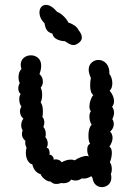

<svg xmlns="http://www.w3.org/2000/svg" viewBox="-20 -768 558 788"><path d="M211 -13Q197 -13 188 -23Q177 -22 163.5 -32.5Q150 -43 147 -53Q135 -56 125.5 -66.5Q116 -77 113 -93Q101 -96 93.5 -109.5Q86 -123 86 -141Q86 -152 89 -162Q82 -173 84 -190Q70 -202 70 -218Q70 -226 73 -233Q67 -242 67 -254Q67 -269 76 -281Q62 -293 62 -311Q62 -322 68 -330Q59 -343 59 -361Q59 -375 65 -382Q55 -390 55 -406Q55 -416 61 -428Q56 -436 56 -451Q56 -473 68 -485Q65 -494 65 -502Q65 -520 77.5 -530.5Q90 -541 107 -541Q124 -541 136.5 -530Q149 -519 149 -498Q149 -482 142 -464Q156 -452 156 -433Q156 -419 147 -408Q153 -397 153 -379Q153 -360 147 -348Q156 -336 156 -311Q156 -294 154 -288Q162 -279 162 -265Q162 -257 158 -247Q168 -236 168 -217Q168 -211 166 -205Q170 -202 173 -194.5Q176 -187 176 -179Q176 -169 171 -162Q179 -161 182 -151.5Q185 -142 183 -133H184Q191 -133 196.5 -125.5Q202 -118 200 -112Q203 -114 209 -114Q217 -114 223.5 -110.5Q230 -107 233 -102Q253 -113 271 -113Q280 -113 287 -110Q296 -117 310.5 -122.5Q325 -128 336 -128Q341 -128 345 -126Q338 -137 338 -154Q338 -173 350 -178Q343 -186 343 -212Q343 -243 356 -256Q347 -271 347 -289Q347 -305 353 -311Q347 -319 347 -331Q347 -343 351.5 -356.5Q356 -370 363 -378Q350 -387 350 -417Q350 -436 353 -448Q344 -468 344 -482Q344 -500 356 -511Q368 -522 384 -522Q403 -522 416.5 -507Q430 -492 429 -464Q434 -459 437.5 -448.5Q441 -438 441 -427Q441 -405 430 -396Q448 -374 448 -353Q448 -339 440 -330Q448 -319 448 -306Q448 -293 441 -279Q447 -270 447 -259Q447 -241 432 -228Q442 -217 442 -202Q442 -186 429 -166Q439 -160 439 -141Q439 -122 431 -102Q439 -91 439 -73Q439 -62 435 -55Q437 -45 437 -40Q437 -21 425.5 -10.5Q414 0 398 0Q384 0 373 -9.5Q362 -19 360 -37Q359 -38 357.5 -40.5Q356 -43 355 -45Q338 -35 324 -35Q319 -35 316 -36Q303 -27 291 -27Q281 -27 272 -31Q268 -24 259.5 -20Q251 -16 241 -16Q235 -16 232 -17Q221 -13 211 -13ZM142 -717Q142 -731 149.5 -739.5Q157 -748 169 -748Q190 -748 215 -719Q227 -715 241 -701.5Q255 -688 261 -675Q273 -672 285.5 -663.5Q298 -655 302 -645Q316 -628 316 -614Q316 -601 302 -591Q291 -583 281 -583Q273 -583 264 -588Q255 -593 246 -599Q230 -599 214 -606.5Q198 -614 195 -630Q178 -635 171.5 -645.5Q165 -656 163 -672Q142 -693 142 -717Z"/></svg>

Font: Pangolin
Style: Regular
Weight: 400
Designer: Kevin Burke
Foundry: Google, Inc.
Version: Version 1.101